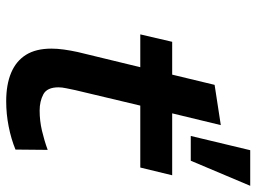

<svg xmlns="http://www.w3.org/2000/svg" viewBox="-124 -692 828 620"><g transform="rotate(90 290.0 -382.0)"><path d="M307 12Q253 12 215 -4Q177 -20 157 -52Q137 -84 137 -134Q137 -153 140 -174.5Q143 -196 148 -219L197 -421H91L115 -524H221L254 -661L384 -681L346 -524H546L521 -421H321L271 -211Q268 -196 265 -182Q262 -168 262 -157Q262 -120 284.5 -108Q307 -96 337 -96Q370 -96 402 -103.5Q434 -111 464 -122L463 -18Q429 -4 388.5 4Q348 12 307 12ZM419 -584 465 -776H580L499 -584Z"/></g></svg>

Font: Ubuntu Sans Mono SemiBold
Style: Italic
Weight: 600
Italic angle: -13.5°
Monospace: yes
Designer: Dalton Maag Ltd
Foundry: Dalton Maag Ltd
Version: Version 1.006